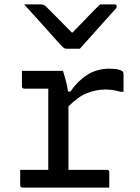

<svg xmlns="http://www.w3.org/2000/svg" viewBox="-20 -855 640 875"><path d="M344 -633H283Q276 -633 270.5 -637Q265 -641 252 -655Q244 -664 225.5 -684.5Q207 -705 183 -732Q159 -759 134.5 -786Q110 -813 90 -835H162Q173 -835 178.5 -833Q184 -831 191 -824Q203 -812 233 -782Q263 -752 307 -707H311Q353 -750 382 -780.5Q411 -811 436 -835H502Q512 -835 512 -826Q512 -822 509 -817.5Q506 -813 492 -798Q480 -785 459.5 -762Q439 -739 416.5 -714Q394 -689 374.5 -667Q355 -645 344 -633ZM72 -81H200V-451H91Q80 -451 80 -462V-532H267Q267 -532 271.5 -517.5Q276 -503 281.5 -481.5Q287 -460 290 -438H301Q333 -485 377 -513.5Q421 -542 479 -542Q505 -542 520 -538Q535 -534 539 -529Q543 -525 543 -517V-437H528Q495 -447 460 -447Q418 -447 376.5 -430.5Q335 -414 292 -370V-81H467Q478 -81 478 -70V0H83Q72 0 72 -11Z"/></svg>

Font: Recursive Mn Lnr St
Style: Regular
Weight: 400
Monospace: yes
Version: Version 1.079;hotconv 1.0.112;makeotfexe 2.5.65598; ttfautoh